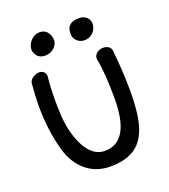

<svg xmlns="http://www.w3.org/2000/svg" viewBox="-116 -693 682 777"><g transform="rotate(-20 225.0 -304.5)"><path d="M188 -557Q187 -581 175 -595Q163 -609 142 -609Q121 -609 104.5 -591.5Q88 -574 88 -551Q96 -512 133 -512Q154 -512 169.5 -524.5Q185 -537 188 -557ZM259 -563Q258 -542 271.5 -529Q285 -516 304 -516Q324 -516 339.5 -529.5Q355 -543 357 -569Q356 -587 343.5 -597.5Q331 -608 313 -608Q259 -608 259 -563ZM337 -253Q337 -67 228 -67Q179 -67 147 -123Q116 -179 110 -260Q108 -300 108 -326Q108 -381 113 -428Q114 -441 106 -449Q98 -457 85 -457Q72 -457 58 -447.5Q44 -438 43 -425Q38 -372 38 -330Q38 -222 64 -132Q82 -71 124.5 -35.5Q167 0 228 0Q314 0 355.5 -45.5Q397 -91 404 -188Q407 -215 407 -260Q407 -340 397 -437Q396 -448 386.5 -455Q377 -462 363 -462Q348 -462 336 -453Q324 -443 324 -430L325 -421Q337 -364 337 -253Z"/></g></svg>

Font: Patrick Hand SC
Style: Regular
Weight: 400
Designer: Patrick Wagesreiter
Foundry: Patrick Wagesreiter
Version: Version 2.001; ttfautohint (v1.8.2)